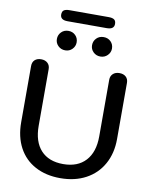

<svg xmlns="http://www.w3.org/2000/svg" viewBox="-109 -1126 953 1215"><g transform="rotate(10 367.0 -518.5)"><path d="M59 -296V-657Q59 -682 74 -696Q89 -710 115 -710Q141 -710 156.5 -695.5Q172 -681 172 -657V-293Q172 -191 222.5 -136Q273 -81 366 -81Q459 -81 510 -136.5Q561 -192 561 -293V-657Q561 -681 576.5 -695.5Q592 -710 618 -710Q644 -710 659.5 -696Q675 -682 675 -657V-296Q675 -205 636.5 -135.5Q598 -66 527.5 -28Q457 10 363 10Q271 10 202 -27Q133 -64 96 -133Q59 -202 59 -296ZM190 -854Q190 -880 208 -898.5Q226 -917 254 -917Q281 -917 299 -899Q317 -881 317 -854Q317 -829 299 -810.5Q281 -792 254 -792Q227 -792 208.5 -810Q190 -828 190 -854ZM416 -854Q416 -880 434 -898.5Q452 -917 480 -917Q508 -917 526 -899Q544 -881 544 -854Q544 -829 525.5 -810.5Q507 -792 480 -792Q453 -792 434.5 -810Q416 -828 416 -854ZM190 -1011Q190 -1031 201.5 -1039Q213 -1047 237 -1047H489Q513 -1047 524.5 -1039Q536 -1031 536 -1011Q536 -976 489 -976H237Q190 -976 190 -1011Z"/></g></svg>

Font: Kodchasan SemiBold
Style: Regular
Weight: 600
Version: Version 1.000; ttfautohint (v1.6)